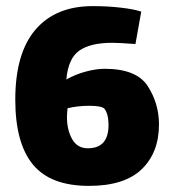

<svg xmlns="http://www.w3.org/2000/svg" viewBox="-20 -595 563 628"><path d="M500 -188Q500 -96 443.5 -41.5Q387 13 271 13Q145 13 87.5 -57Q30 -127 30 -269Q30 -421 96 -498Q162 -575 283 -575Q332 -575 375 -570Q418 -565 442 -557L423 -451Q369 -455 347 -455Q276 -455 239.5 -429.5Q203 -404 197 -335Q227 -352 261 -361Q295 -370 322 -370Q427 -370 463.5 -313Q500 -256 500 -188ZM335 -186Q335 -221 322 -239Q313 -249 272 -249Q235 -249 201 -241Q199 -223 199 -212Q199 -170 216 -140Q233 -110 267 -110Q335 -110 335 -186Z"/></svg>

Font: Lalezar
Style: Regular
Weight: 400
Designer: Borna Izadpanah
Foundry: Borna Izadpanah
Version: Version 1.004